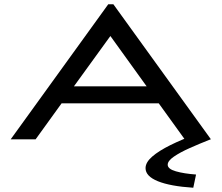

<svg xmlns="http://www.w3.org/2000/svg" viewBox="-20 -654 1040 901"><path d="M847 0 725 -169H269L147 0H30L488 -634H512L970 0ZM498 -485 327 -249H668ZM900 165 887 227Q779 220 721 196.5Q663 173 663 135Q663 108 694 81Q725 54 779.5 27Q834 0 905 -26L968 0Q917 20 871 40.5Q825 61 796 81Q767 101 767 119Q767 139 805.5 150Q844 161 900 165Z"/></svg>

Font: Inconsolata UltraExpanded Medium
Style: Regular
Weight: 500
Width: 9
Monospace: yes
Designer: Raph Levien, Cyreal, Brenton Simpson
Foundry: Raph Levien, Cyreal, Google
Version: Version 3.001; ttfautohint (v1.8.2.53-6de2)